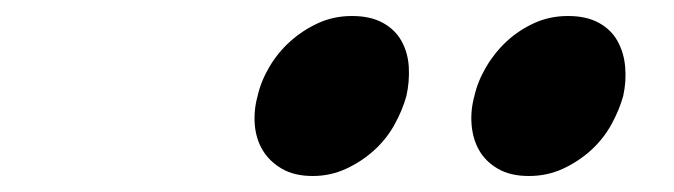

<svg xmlns="http://www.w3.org/2000/svg" viewBox="-20 -915 843 240"><path d="M759 -795Q754 -777 744 -759Q734 -741 718.5 -727Q703 -713 683.5 -704Q664 -695 641 -695Q618 -695 602.5 -704Q587 -713 579 -727Q571 -741 569.5 -759Q568 -777 573 -795Q577 -813 587.5 -831Q598 -849 613 -863Q628 -877 647.5 -886Q667 -895 690 -895Q713 -895 728.5 -886.5Q744 -878 752 -863.5Q760 -849 761.5 -831Q763 -813 759 -795ZM488 -795Q483 -777 473 -759Q463 -741 447.5 -727Q432 -713 412.5 -704Q393 -695 371 -695Q348 -695 332.5 -704Q317 -713 308.5 -727Q300 -741 298.5 -759Q297 -777 302 -795Q306 -813 316.5 -831Q327 -849 342.5 -863Q358 -877 377.5 -886Q397 -895 420 -895Q443 -895 458.5 -886.5Q474 -878 482 -863.5Q490 -849 491 -831Q492 -813 488 -795Z"/></svg>

Font: TypoPRO Sinkin Sans
Style: 900 X Black Italic
Weight: 950
Italic angle: -112°
Designer: Keith Bates
Foundry: K-Type
Version: Sinkin Sans (version 1.0)  by Keith Bates   •   © 2014   www